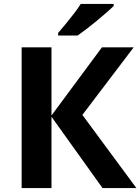

<svg xmlns="http://www.w3.org/2000/svg" viewBox="-20 -954 712 974"><path d="M671.9 0H500L241.2 -361.8V0H89.8V-713.9H241.2V-368.2L497.1 -713.9H658.2L397.9 -371.1ZM556.6 -923.8Q543 -910.2 519.5 -889.6Q495.1 -868.7 470.7 -848.1Q440.4 -823.2 418.5 -806.6Q393.6 -787.6 374 -773.9H274.9V-787.1L312.5 -831.5Q335.9 -859.9 355 -884.8Q373 -907.7 389.6 -934.1H556.6Z"/></svg>

Font: Droid Sans Thai
Style: Bold
Weight: 700
Designer: Steve Matteson
Foundry: Ascender Corporation
Version: Version 1.00